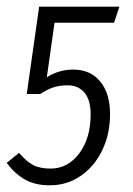

<svg xmlns="http://www.w3.org/2000/svg" viewBox="-21 -543 398 574"><path d="M320 -475H142L119 -312Q155 -335 198 -335Q249 -335 278.5 -299.5Q308 -264 308 -202Q308 -142 284.5 -93.5Q261 -45 220 -17Q179 11 128 11Q84 11 54 -6Q24 -23 -1 -56L36 -86Q57 -61 77.5 -50Q98 -39 130 -39Q182 -39 216 -84.5Q250 -130 250 -201Q250 -244 231.5 -266Q213 -288 181 -288Q158 -288 139.5 -282Q121 -276 99 -262H59L96 -523H336Z"/></svg>

Font: Fira Sans Extra Condensed Light
Style: Italic
Weight: 300
Width: 3
Italic angle: -8°
Designer: Carrois Corporate & Edenspiekermann AG
Foundry: Carrois Corporate GbR & Edenspiekermann AG
Version: Version 4.203